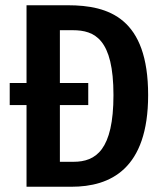

<svg xmlns="http://www.w3.org/2000/svg" viewBox="-20 -711 622 731"><path d="M238 -691H81V-395H17V-311H81V0H252C400 0 544 -67 544 -349C544 -641 396 -691 238 -691ZM260 -95H208V-311H316V-395H208V-596H257C341 -596 412 -562 412 -349C412 -140 345 -95 260 -95Z"/></svg>

Font: Fira Sans Condensed Medium
Style: Regular
Weight: 500
Width: 3
Designer: Carrois Corporate & Edenspiekermann AG
Foundry: Carrois Corporate GbR & Edenspiekermann AG
Version: Version 4.202;PS 004.202;hotconv 1.0.88;makeotf.lib2.5.64775